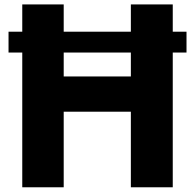

<svg xmlns="http://www.w3.org/2000/svg" viewBox="-20 -792 856 846"><path d="M17.6 -560.5V-652.3H78.1V-772.5H260.7V-652.3H556.6V-772.5H741.2V-652.3H801.8V-560.5H741.2V33.2H556.6V-299.8H260.7V33.2H78.1V-560.5ZM260.7 -455.1H556.6V-560.5H260.7Z"/></svg>

Font: GenEi M Gothic v2 Heavy
Style: Regular
Weight: 800
Version: Version 2.0